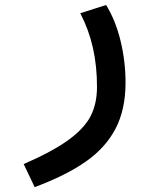

<svg xmlns="http://www.w3.org/2000/svg" viewBox="-20 -521 640 770"><path d="M369 -172.5Q369 -256 352.8 -328.5Q336.5 -401 302 -468L405.5 -501Q443.5 -439.5 463.5 -357Q483.5 -274.5 483.5 -189.5Q483.5 -82 443.5 -5.2Q403.5 71.5 324.2 127Q245 182.5 119 229.5L75 137Q192 86 255.5 39.5Q319 -7 344 -56.5Q369 -106 369 -172.5Z"/></svg>

Font: JuliaMono SemiBold
Style: Regular
Weight: 600
Monospace: yes
Designer: cormullion
Foundry: corm
Version: Version 0.055; ttfautohint (v1.8.4)